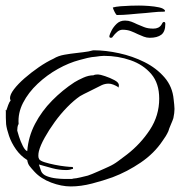

<svg xmlns="http://www.w3.org/2000/svg" viewBox="-26 -648 648 691"><path d="M229 23Q195 23 158 9Q121 -5 98 -30Q86 -43 80 -51Q74 -59 72 -72Q48 -87 31.5 -110.5Q15 -134 6.5 -159Q-2 -184 -4 -201Q-5 -213 -5 -224.5Q-5 -236 -5 -247V-248Q-8 -251 -3 -251Q-1 -258 3.5 -270Q8 -282 12 -286V-287Q10 -291 10 -295Q10 -308 24.5 -327Q39 -346 62.5 -366.5Q86 -387 113.5 -406Q141 -425 167 -437Q183 -447 205.5 -451Q228 -455 251.5 -457.5Q275 -460 293 -463Q298 -464 303 -465.5Q308 -467 312 -467Q354 -467 402.5 -456.5Q451 -446 494 -424.5Q537 -403 566 -369.5Q595 -336 599 -290Q600 -279 601 -271.5Q602 -264 602 -256Q602 -242 598 -223Q596 -216 589 -200Q582 -184 580 -176Q576 -167 570.5 -158Q565 -149 559 -141Q529 -96 480.5 -63Q432 -30 379 -10Q346 2 305.5 12.5Q265 23 229 23ZM206 -4H235V-5Q249 -6 263 -9.5Q277 -13 290 -16Q296 -18 306 -22Q316 -26 327 -31Q338 -36 348.5 -40.5Q359 -45 365 -48Q383 -56 399 -68Q415 -80 431 -92Q480 -130 513.5 -181Q547 -232 547 -293Q547 -348 518.5 -381.5Q490 -415 444.5 -431Q399 -447 348 -447Q341 -447 333.5 -446Q326 -445 319 -444Q304 -443 289 -439.5Q274 -436 260 -432Q222 -422 182.5 -400Q143 -378 109.5 -346.5Q76 -315 57 -278Q38 -241 41 -202Q38 -197 37 -190.5Q36 -184 36 -178Q37 -173 42.5 -156Q48 -139 56 -123Q64 -107 72 -104Q76 -156 100 -202Q124 -248 161.5 -286Q199 -324 242 -352Q255 -360 274 -368.5Q293 -377 310 -377Q314 -379 318.5 -379.5Q323 -380 327 -380Q334 -380 352 -374Q370 -368 386 -359.5Q402 -351 402 -341Q402 -339 401 -338L402 -333Q380 -347 365 -347Q352 -347 340 -341.5Q328 -336 317 -330Q304 -323 290 -316.5Q276 -310 262 -302Q240 -287 216 -262.5Q192 -238 171 -209Q150 -180 134.5 -152Q119 -124 114 -104Q112 -96 112 -87Q112 -80 115 -75Q119 -69 135 -64Q151 -59 171 -55Q191 -51 209 -49Q227 -47 236 -47L237 -40H234Q225 -36 212 -36Q187 -36 162.5 -42.5Q138 -49 114 -56Q116 -50 118 -44Q120 -38 122 -32Q127 -20 142.5 -14Q158 -8 176 -6Q194 -4 206 -4ZM513 -512Q502 -512 491.5 -516Q481 -520 470 -525Q458 -531 445 -536Q432 -541 415 -541Q405 -541 396 -533.5Q387 -526 379 -515Q378 -512 373 -512Q366 -512 368 -520Q369 -525 375.5 -538Q382 -551 394 -562.5Q406 -574 424 -574Q436 -574 446.5 -570Q457 -566 467 -561Q479 -556 492.5 -550.5Q506 -545 526 -545Q546 -545 555 -559Q557 -563 559 -566Q561 -569 564 -569Q569 -569 569 -562Q569 -534 554.5 -523Q540 -512 513 -512ZM395 -594Q392 -594 386.5 -605Q381 -616 380 -621Q390 -624 408 -625.5Q426 -627 444.5 -627.5Q463 -628 474 -628Q490 -628 510 -626.5Q530 -625 546.5 -621.5Q563 -618 568 -610Q568 -606 565 -606Q543 -606 521.5 -603.5Q500 -601 471 -599Q459 -598 438 -596Q417 -594 395 -594Z"/></svg>

Font: Qwitcher Grypen
Style: Bold
Weight: 700
Designer: Robert E. Leuschke
Foundry: Robert E. Leuschke
Version: Version 1.100; ttfautohint (v1.8.3)